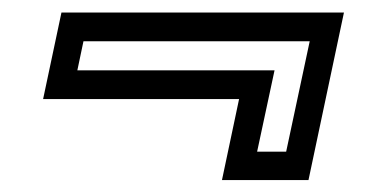

<svg xmlns="http://www.w3.org/2000/svg" viewBox="-20 -462 604 314"><path d="M542.5 -441.5 484.5 -167.5H343L371 -300H50.5L80.5 -441.5ZM486.5 -394.5H116.5L106.5 -347H429L400.5 -214H448Z"/></svg>

Font: Tourney Medium
Style: Italic
Weight: 500
Italic angle: -12°
Version: Version 1.015